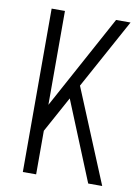

<svg xmlns="http://www.w3.org/2000/svg" viewBox="-81 -755 586 810"><g transform="rotate(10 212.5 -350.0)"><path d="M99 -239 350 -700H412L100 -130ZM74 -700H131V0H74ZM202 -372 236 -430 414 0H354Z"/></g></svg>

Font: Pathway Extreme Condensed Thin
Style: Regular
Weight: 250
Width: 3
Version: Version 1.001;gftools[0.9.26]